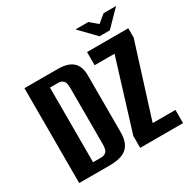

<svg xmlns="http://www.w3.org/2000/svg" viewBox="-162 -882 1027 1036"><g transform="rotate(-30 351.0 -364.0)"><path d="M42 0V-591H249Q291 -591 318.5 -579Q346 -567 359.5 -542.5Q373 -518 373 -481V-127Q373 -78 356 -50Q339 -22 307.5 -11Q276 0 233 0ZM163 -60H214Q234 -60 245.5 -72Q257 -84 257 -117V-468Q257 -501 245.5 -513Q234 -525 214 -525H163ZM422 0V-74L556 -509H432V-591H689V-533L547 -82H689V0ZM533 -631 439 -728H519L566 -688L614 -728H692L597 -631Z"/></g></svg>

Font: Alumni Sans Thin
Style: Bold
Weight: 700
Version: Version 1.018